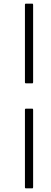

<svg xmlns="http://www.w3.org/2000/svg" viewBox="-20 -850 279 1055"><path d="M123 -392Q117 -392 117 -398V-824Q117 -830 123 -830H157Q162 -830 162 -824V-398Q162 -392 157 -392ZM123 185Q117 185 117 179V-247Q117 -253 123 -253H157Q162 -253 162 -247V179Q162 185 157 185Z"/></svg>

Font: Sofia Sans ExtraLight
Style: Italic
Weight: 250
Italic angle: -9°
Version: Version 4.100-B